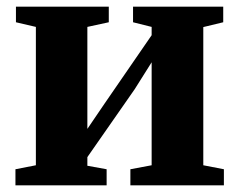

<svg xmlns="http://www.w3.org/2000/svg" viewBox="-20 -558 721 578"><path d="M26.5 0V-48.5L88 -60.5V-477L28 -491V-538H307.5V-491L243 -477V-170L294 -245L436.5 -452V-477L380.5 -491V-538H652V-491L592 -476.5V-60.5L654 -48.5V0H372.5V-48.5L436.5 -60.5V-370.5L385.5 -289.5L243 -85V-59L301 -48.5V0Z"/></svg>

Font: Merriweather 60pt ExtraBold
Style: Regular
Weight: 800
Version: Version 2.100